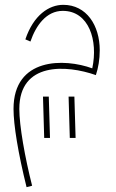

<svg xmlns="http://www.w3.org/2000/svg" viewBox="-20 -382 481 795"><path d="M90 393 113 387C83 269 60 139 60 69C60 -126 255 -114 377 -71C387 -101 393 -136 393 -174C393 -277 338 -362 242 -362C183 -362 119 -320 85 -219L106 -210C129 -277 172 -337 240 -337C348 -337 387 -215 362 -99C247 -141 36 -145 36 69C36 135 55 252 90 393ZM269 189H293L288 18H264ZM163 189H187L182 18H158Z"/></svg>

Font: Noto Sans Arabic SemCond Thin
Style: Regular
Weight: 100
Width: 4
Designer: Monotype Design Team, Nadine Chahine, Nizar Qandah and Khaled Hosny
Foundry: Monotype Imaging Inc.
Version: Version 2.012